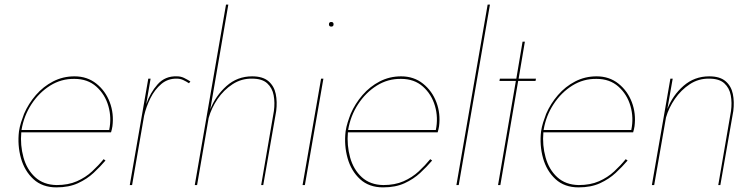

<svg xmlns="http://www.w3.org/2000/svg" viewBox="-20 -800 3244 830"><path d="M73 -238Q83 -299 116 -349.5Q149 -400 197 -430Q245 -460 302 -459Q359 -459 396.5 -425.5Q434 -392 448.5 -341.5Q463 -291 452 -238ZM72 -228H460Q462 -234 463.5 -241Q465 -248 466 -254Q473 -309 454.5 -358Q436 -407 396.5 -438.5Q357 -470 302 -470Q252 -470 209.5 -448Q167 -426 135 -389Q103 -352 84 -308Q77 -290 71 -271Q65 -252 62 -232Q55 -172 70.5 -116.5Q86 -61 124.5 -25.5Q163 10 224 10Q278 10 317 -8Q356 -26 384.5 -52.5Q413 -79 436 -106L428 -112Q406 -85 378 -59Q350 -33 312.5 -16.5Q275 0 225 0Q168 -1 132 -34Q96 -67 81.5 -119.5Q67 -172 72 -228Z M797 -440 803 -448Q790 -456 776 -463Q762 -470 745 -470Q694 -472 661.5 -435.5Q629 -399 612 -349L631 -460H621L541 0H551L603 -300Q612 -339 630.5 -376Q649 -413 677.5 -437Q706 -461 745 -460Q759 -460 772 -454Q785 -448 797 -440Z M1164 -320 1109 0H1118L1174 -320Q1179 -360 1172 -394Q1165 -428 1140.5 -449Q1116 -470 1070 -470Q1006 -470 959 -428Q912 -386 889 -327L967 -780H957L822 0H832L882 -290Q894 -333 920.5 -372Q947 -411 985.5 -436Q1024 -461 1070 -460Q1113 -460 1135 -440Q1157 -420 1163 -388Q1169 -356 1164 -320Z M1402 -695Q1402 -685 1412 -685Q1422 -685 1422 -695Q1422 -705 1412 -705Q1402 -705 1402 -695ZM1368 -460 1288 0H1298L1378 -460Z M1485 -238Q1495 -299 1528 -349.5Q1561 -400 1609 -430Q1657 -460 1714 -459Q1771 -459 1808.5 -425.5Q1846 -392 1860.5 -341.5Q1875 -291 1864 -238ZM1484 -228H1872Q1874 -234 1875.5 -241Q1877 -248 1878 -254Q1885 -309 1866.5 -358Q1848 -407 1808.5 -438.5Q1769 -470 1714 -470Q1664 -470 1621.5 -448Q1579 -426 1547 -389Q1515 -352 1496 -308Q1489 -290 1483 -271Q1477 -252 1474 -232Q1467 -172 1482.5 -116.5Q1498 -61 1536.5 -25.5Q1575 10 1636 10Q1690 10 1729 -8Q1768 -26 1796.5 -52.5Q1825 -79 1848 -106L1840 -112Q1818 -85 1790 -59Q1762 -33 1724.5 -16.5Q1687 0 1637 0Q1580 -1 1544 -34Q1508 -67 1493.5 -119.5Q1479 -172 1484 -228Z M2088 -780 1953 0H1963L2098 -780Z M2239 -620 2212 -460H2141L2139 -450H2210L2133 0H2143L2220 -450H2295L2297 -460H2222L2249 -620Z M2330 -238Q2340 -299 2373 -349.5Q2406 -400 2454 -430Q2502 -460 2559 -459Q2616 -459 2653.5 -425.5Q2691 -392 2705.5 -341.5Q2720 -291 2709 -238ZM2329 -228H2717Q2719 -234 2720.5 -241Q2722 -248 2723 -254Q2730 -309 2711.5 -358Q2693 -407 2653.5 -438.5Q2614 -470 2559 -470Q2509 -470 2466.5 -448Q2424 -426 2392 -389Q2360 -352 2341 -308Q2334 -290 2328 -271Q2322 -252 2319 -232Q2312 -172 2327.5 -116.5Q2343 -61 2381.5 -25.5Q2420 10 2481 10Q2535 10 2574 -8Q2613 -26 2641.5 -52.5Q2670 -79 2693 -106L2685 -112Q2663 -85 2635 -59Q2607 -33 2569.5 -16.5Q2532 0 2482 0Q2425 -1 2389 -34Q2353 -67 2338.5 -119.5Q2324 -172 2329 -228Z M3140 -320 3085 0H3094L3150 -320Q3155 -360 3148 -394Q3141 -428 3116.5 -449Q3092 -470 3046 -470Q2982 -470 2935 -429Q2888 -388 2865 -329L2888 -460H2878L2798 0H2808L2859 -292Q2871 -334 2897.5 -372.5Q2924 -411 2962 -436Q3000 -461 3046 -460Q3089 -460 3111 -440Q3133 -420 3139 -388Q3145 -356 3140 -320Z"/></svg>

Font: Jost* 200 Hairline Italic
Style: Italic
Weight: 100
Italic angle: -10°
Version: Version 3.200; ttfautohint (v0.97) -l 8 -r 50 -G 200 -x 14 -